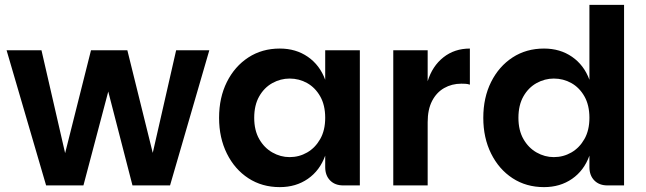

<svg xmlns="http://www.w3.org/2000/svg" viewBox="-20 -760 2646 787"><path d="M7 -554H150L267 -45H225L353 -554H502L628 -45H586L702 -554H838L677 0H523L402 -469H446L322 0H169Z M1127 7Q1054 7 998 -29.5Q942 -66 910 -130.5Q878 -195 878 -277Q878 -360 910 -424Q942 -488 998 -524.5Q1054 -561 1127 -561Q1193 -561 1242 -527Q1291 -493 1313 -433V-554H1455V0H1387Q1353 0 1333 -20.5Q1313 -41 1313 -75V-122Q1291 -61 1242 -27Q1193 7 1127 7ZM1167 -116Q1206 -116 1239 -135Q1272 -154 1292.5 -190Q1313 -226 1313 -277Q1313 -329 1292.5 -365Q1272 -401 1239 -419.5Q1206 -438 1167 -438Q1130 -438 1096.5 -419.5Q1063 -401 1042.5 -365Q1022 -329 1022 -277Q1022 -226 1042.5 -190Q1063 -154 1096.5 -135Q1130 -116 1167 -116Z M1592 0V-554H1733V0ZM1703 -259 1733 -427Q1752 -489 1797.5 -525Q1843 -561 1906 -561V-413Q1897 -416 1888.5 -416.5Q1880 -417 1871 -417Q1832 -417 1800.5 -399Q1769 -381 1751 -346Q1733 -311 1733 -259Z M2210 7Q2137 7 2081 -29.5Q2025 -66 1993 -130.5Q1961 -195 1961 -277Q1961 -360 1993 -424Q2025 -488 2081 -524.5Q2137 -561 2210 -561Q2276 -561 2325 -527Q2374 -493 2396 -433V-740H2538V0H2470Q2436 0 2416 -20.5Q2396 -41 2396 -75V-122Q2374 -61 2325 -27Q2276 7 2210 7ZM2250 -116Q2289 -116 2322 -135Q2355 -154 2375.5 -190Q2396 -226 2396 -277Q2396 -329 2375.5 -365Q2355 -401 2322 -419.5Q2289 -438 2250 -438Q2213 -438 2179.5 -419.5Q2146 -401 2125.5 -365Q2105 -329 2105 -277Q2105 -226 2125.5 -190Q2146 -154 2179.5 -135Q2213 -116 2250 -116Z"/></svg>

Font: Parkinsans SemiBold
Style: Regular
Weight: 600
Designer: Red Stone, Indian Type Foundry
Foundry: Indian Type Foundry
Version: Version 1.000